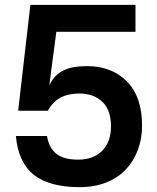

<svg xmlns="http://www.w3.org/2000/svg" viewBox="-20 -750 640 784"><path d="M533.2 -730V-620.1H210L181.2 -400.9Q191.4 -423.3 206.8 -439.2Q222.2 -455.1 242.2 -463.9Q262.2 -472.7 284.4 -476.3Q306.6 -480 334 -480Q437 -480 498.5 -417.2Q560.1 -354.5 560.1 -236.8Q560.1 -183.6 543 -137.9Q525.9 -92.3 494.1 -58.3Q462.4 -24.4 414.1 -5.1Q365.7 14.2 306.2 14.2Q181.2 14.2 117.7 -36.6Q54.2 -87.4 44.9 -194.8H171.9Q179.7 -146.5 209.7 -122.3Q239.7 -98.1 298.8 -98.1Q361.3 -98.1 397.2 -134.3Q433.1 -170.4 433.1 -233.9Q433.1 -301.8 397.2 -335Q361.3 -368.2 304.2 -368.2Q211.9 -368.2 175.8 -297.9H54.2L104 -730Z"/></svg>

Font: Nacelle SemiBold
Style: Regular
Weight: 600
Designer: Sora Sagano
Foundry: Sora Sagano
Version: Version 1.000;FEAKit 1.0